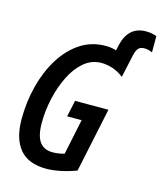

<svg xmlns="http://www.w3.org/2000/svg" viewBox="-126 -949 883 1051"><g transform="rotate(15 315.5 -424.0)"><path d="M236 10Q134 10 85 -49Q36 -108 36 -219Q36 -317 59.5 -407.5Q83 -498 127.5 -569.5Q172 -641 235 -682.5Q298 -724 378 -724Q411 -724 438 -715L446 -751Q473 -858 571 -858Q590 -858 604.5 -855Q619 -852 631 -847V-755Q619 -761 607.5 -763.5Q596 -766 586 -766Q563 -766 552 -753.5Q541 -741 535 -715L506 -583Q476 -607 442.5 -617.5Q409 -628 380 -628Q325 -628 282 -592Q239 -556 209.5 -497Q180 -438 164 -367.5Q148 -297 148 -227Q148 -154 172.5 -120Q197 -86 246 -86Q280 -86 313 -96L355 -297H273L293 -390H482L405 -25Q360 -8 316 1Q272 10 236 10Z"/></g></svg>

Font: Noto Sans ExtraCondensed SemiBold
Style: Italic
Weight: 600
Width: 2
Italic angle: -12°
Designer: Monotype Design Team
Foundry: Monotype Imaging Inc.
Version: Version 2.013; ttfautohint (v1.8.4.7-5d5b)